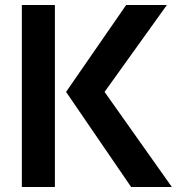

<svg xmlns="http://www.w3.org/2000/svg" viewBox="-20 -753 747 773"><path d="M68 -733H201V0H68ZM246 -383 488 -733H652L401 -383L672 0H508Z"/></svg>

Font: Kreadon
Style: Bold
Weight: 700
Designer: Reiya WATANABE
Foundry: StudioGnu
Version: Version 1.003; ttfautohint (v1.8.4.7-5d5b);gftools[0.9.32]